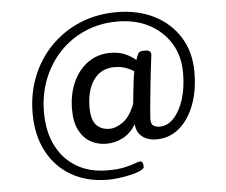

<svg xmlns="http://www.w3.org/2000/svg" viewBox="-56 -770 1129 960"><g transform="rotate(-5 508.5 -290.5)"><path d="M450 125Q344 125 265.5 80Q187 35 144 -46.5Q101 -128 101 -238Q101 -338 135.5 -423.5Q170 -509 232.5 -572.5Q295 -636 379 -671Q463 -706 562 -706Q670 -706 751.5 -664.5Q833 -623 879 -548.5Q925 -474 925 -375Q925 -281 897.5 -209Q870 -137 821 -96Q772 -55 707 -55Q662 -55 634.5 -78Q607 -101 605 -140Q579 -97 540 -76Q501 -55 456 -55Q413 -55 377.5 -74.5Q342 -94 320.5 -135Q299 -176 299 -240Q299 -317 326.5 -377.5Q354 -438 402.5 -472Q451 -506 515 -506Q560 -506 593 -490Q626 -474 641 -459Q648 -481 654 -491.5Q660 -502 681 -502H689Q705 -502 711.5 -496Q718 -490 718 -480Q718 -479 715.5 -458.5Q713 -438 709 -405.5Q705 -373 701 -334.5Q697 -296 693.5 -259.5Q690 -223 687.5 -195.5Q685 -168 685 -157Q685 -133 697.5 -125Q710 -117 729 -117Q768 -117 799.5 -150.5Q831 -184 849.5 -242Q868 -300 868 -375Q868 -460 829 -523.5Q790 -587 721.5 -623Q653 -659 562 -659Q475 -659 401.5 -627.5Q328 -596 273.5 -539Q219 -482 188.5 -405Q158 -328 158 -238Q158 -142 193.5 -71Q229 0 294.5 39Q360 78 450 78Q502 78 535.5 70.5Q569 63 588 55.5Q607 48 616 48Q631 48 631 76Q631 86 611 95Q591 104 560.5 111Q530 118 500 121.5Q470 125 450 125ZM479 -128Q509 -128 544.5 -152.5Q580 -177 606 -242Q609 -269 612 -300Q615 -331 618.5 -358.5Q622 -386 626 -403Q614 -413 588 -423Q562 -433 528 -433Q481 -433 449.5 -408Q418 -383 402.5 -340.5Q387 -298 387 -244Q387 -181 411.5 -154.5Q436 -128 479 -128Z"/></g></svg>

Font: Asap Semi Expanded Semi Expanded Medium
Style: Italic
Weight: 500
Width: 6
Italic angle: -6°
Designer: Pablo Cosgaya
Foundry: Omnibus-Type
Version: Version 3.001; ttfautohint (v1.8.4.7-5d5b)